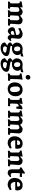

<svg xmlns="http://www.w3.org/2000/svg" viewBox="2600 -3366 1008 6248"><g transform="rotate(90 3104.0 -242.0)"><path d="M364 -111 367 -282Q367 -369 303 -369Q267 -369 217 -331Q207 -151 207 -108Q207 -82 213.5 -72.5Q220 -63 237 -63Q244 -63 252 -64Q260 -65 263 -65L265 -60L255 3Q244 2 213 1Q182 0 149 0Q108 0 74 1Q40 2 29 3L38 -60Q67 -62 78.5 -73.5Q90 -85 90 -113V-323Q90 -358 79.5 -370.5Q69 -383 41 -383H28L24 -388L29 -441Q87 -450 143.5 -460.5Q200 -471 216 -474L224 -464Q222 -458 218 -437Q214 -416 213 -395L216 -392Q252 -421 290.5 -447.5Q329 -474 346 -474Q461 -474 488 -390Q516 -415 559.5 -444.5Q603 -474 620 -474Q692 -474 731.5 -440Q771 -406 771 -344Q771 -328 763 -238Q753 -138 753 -109Q753 -83 760 -72.5Q767 -62 785 -62L815 -63L817 -59L807 3Q795 2 762.5 1Q730 0 697 0Q673 0 636.5 2Q600 4 588 5L595 -59Q618 -62 627.5 -73.5Q637 -85 638 -111L641 -282Q641 -369 577 -369Q540 -369 493 -333L480 -109Q480 -83 487 -72.5Q494 -62 510 -62L538 -63L540 -59L530 3Q519 2 488 1Q457 0 424 0Q400 0 362 3.5Q324 7 312 8L318 -55Q342 -61 352.5 -73.5Q363 -86 364 -111Z M1033 -379Q1008 -379 974.5 -365.5Q941 -352 915 -332L907 -337L888 -397Q947 -430 1000 -452Q1053 -474 1073 -474Q1152 -474 1196.5 -438Q1241 -402 1241 -337Q1241 -316 1232 -246Q1221 -149 1221 -132Q1221 -113 1230.5 -102.5Q1240 -92 1256 -92Q1277 -92 1304 -109L1319 -88Q1299 -51 1271.5 -22.5Q1244 6 1222 12Q1177 12 1151.5 -7.5Q1126 -27 1121 -65L1114 -68Q1079 -33 1049 -12.5Q1019 8 1003 8Q965 8 933.5 -11Q902 -30 884 -63.5Q866 -97 866 -138Q866 -170 882 -192.5Q898 -215 924 -221L1117 -266L1118 -289Q1118 -332 1095.5 -355.5Q1073 -379 1033 -379ZM986 -150Q986 -121 1001.5 -105Q1017 -89 1045 -89Q1059 -89 1077 -96.5Q1095 -104 1112 -117L1114 -211L1010 -182Q986 -175 986 -150Z M1495 -134Q1469 -116 1469 -102Q1469 -83 1498 -75Q1527 -67 1590 -60Q1657 -53 1700 -44Q1743 -35 1774.5 -11.5Q1806 12 1806 55Q1806 102 1768 145.5Q1730 189 1668 215.5Q1606 242 1539 242Q1459 242 1410.5 203.5Q1362 165 1362 101Q1376 87 1405.5 67Q1435 47 1440 43L1462 28V22Q1414 13 1387.5 -13.5Q1361 -40 1359 -81Q1396 -120 1441 -148V-155Q1405 -174 1385.5 -209.5Q1366 -245 1366 -290Q1366 -342 1393 -384.5Q1420 -427 1467 -451Q1514 -475 1573 -475Q1598 -475 1634 -469Q1664 -465 1677 -465Q1708 -467 1785 -490L1817 -498L1823 -493L1810 -416Q1786 -412 1737 -410L1733 -404Q1772 -362 1772 -305Q1772 -255 1744.5 -214Q1717 -173 1668 -150Q1619 -127 1557 -127Q1526 -127 1495 -134ZM1648 -291Q1648 -341 1626 -370Q1604 -399 1564 -399Q1491 -399 1491 -302Q1491 -253 1512.5 -224Q1534 -195 1574 -195Q1610 -195 1629 -219.5Q1648 -244 1648 -291ZM1691 93Q1691 77 1678.5 68Q1666 59 1632 52Q1598 45 1525 35Q1511 44 1499.5 65Q1488 86 1488 105Q1488 134 1511.5 150.5Q1535 167 1578 167Q1627 167 1659 146Q1691 125 1691 93Z M2007 -134Q1981 -116 1981 -102Q1981 -83 2010 -75Q2039 -67 2102 -60Q2169 -53 2212 -44Q2255 -35 2286.5 -11.5Q2318 12 2318 55Q2318 102 2280 145.5Q2242 189 2180 215.5Q2118 242 2051 242Q1971 242 1922.5 203.5Q1874 165 1874 101Q1888 87 1917.5 67Q1947 47 1952 43L1974 28V22Q1926 13 1899.5 -13.5Q1873 -40 1871 -81Q1908 -120 1953 -148V-155Q1917 -174 1897.5 -209.5Q1878 -245 1878 -290Q1878 -342 1905 -384.5Q1932 -427 1979 -451Q2026 -475 2085 -475Q2110 -475 2146 -469Q2176 -465 2189 -465Q2220 -467 2297 -490L2329 -498L2335 -493L2322 -416Q2298 -412 2249 -410L2245 -404Q2284 -362 2284 -305Q2284 -255 2256.5 -214Q2229 -173 2180 -150Q2131 -127 2069 -127Q2038 -127 2007 -134ZM2160 -291Q2160 -341 2138 -370Q2116 -399 2076 -399Q2003 -399 2003 -302Q2003 -253 2024.5 -224Q2046 -195 2086 -195Q2122 -195 2141 -219.5Q2160 -244 2160 -291ZM2203 93Q2203 77 2190.5 68Q2178 59 2144 52Q2110 45 2037 35Q2023 44 2011.5 65Q2000 86 2000 105Q2000 134 2023.5 150.5Q2047 167 2090 167Q2139 167 2171 146Q2203 125 2203 93Z M2420 -646Q2420 -682 2442 -704Q2464 -726 2500 -726Q2532 -726 2551 -707Q2570 -688 2570 -654Q2570 -618 2548 -596Q2526 -574 2491 -574Q2457 -574 2438.5 -593Q2420 -612 2420 -646ZM2433 -115V-329Q2433 -360 2423.5 -372.5Q2414 -385 2391 -385Q2383 -385 2376 -384Q2369 -383 2367 -382L2373 -441Q2431 -448 2489.5 -459Q2548 -470 2565 -474L2574 -457Q2564 -435 2557.5 -338Q2551 -241 2551 -106Q2551 -82 2558 -72Q2565 -62 2581 -62Q2590 -62 2598.5 -63Q2607 -64 2610 -64L2613 -60L2603 3Q2591 2 2559 1Q2527 0 2492 0Q2461 0 2421 4.5Q2381 9 2369 11L2376 -53Q2406 -58 2419.5 -73Q2433 -88 2433 -115Z M2660 -217Q2660 -293 2690.5 -351Q2721 -409 2776 -441.5Q2831 -474 2902 -474Q2999 -474 3055.5 -412.5Q3112 -351 3112 -245Q3112 -169 3082 -111Q3052 -53 2997 -20.5Q2942 12 2871 12Q2808 12 2760 -16.5Q2712 -45 2686 -97Q2660 -149 2660 -217ZM2977 -199Q2977 -293 2951.5 -340.5Q2926 -388 2878 -388Q2836 -388 2814.5 -354Q2793 -320 2793 -254Q2793 -160 2818.5 -112.5Q2844 -65 2892 -65Q2977 -65 2977 -199Z M3231 -126V-324Q3231 -359 3222.5 -371Q3214 -383 3189 -383L3170 -382L3165 -389L3170 -441Q3225 -449 3281.5 -460Q3338 -471 3354 -474L3363 -465Q3361 -457 3357.5 -428Q3354 -399 3353 -372L3359 -368Q3390 -414 3427.5 -440.5Q3465 -467 3499 -467Q3511 -467 3521 -465.5Q3531 -464 3534 -463L3538 -455Q3535 -438 3528 -380.5Q3521 -323 3518 -272L3452 -268Q3452 -316 3446.5 -331.5Q3441 -347 3424 -347Q3408 -347 3390.5 -335.5Q3373 -324 3358 -304Q3356 -277 3352.5 -213.5Q3349 -150 3348 -112Q3348 -86 3356.5 -76Q3365 -66 3387 -66Q3403 -66 3418 -67.5Q3433 -69 3438 -70L3441 -64L3430 4Q3416 3 3377.5 1.5Q3339 0 3299 0Q3261 0 3222.5 1.5Q3184 3 3173 4L3181 -58Q3210 -60 3220.5 -74Q3231 -88 3231 -126Z M3915 -111 3918 -282Q3918 -369 3854 -369Q3818 -369 3768 -331Q3758 -151 3758 -108Q3758 -82 3764.5 -72.5Q3771 -63 3788 -63Q3795 -63 3803 -64Q3811 -65 3814 -65L3816 -60L3806 3Q3795 2 3764 1Q3733 0 3700 0Q3659 0 3625 1Q3591 2 3580 3L3589 -60Q3618 -62 3629.5 -73.5Q3641 -85 3641 -113V-323Q3641 -358 3630.5 -370.5Q3620 -383 3592 -383H3579L3575 -388L3580 -441Q3638 -450 3694.5 -460.5Q3751 -471 3767 -474L3775 -464Q3773 -458 3769 -437Q3765 -416 3764 -395L3767 -392Q3803 -421 3841.5 -447.5Q3880 -474 3897 -474Q4012 -474 4039 -390Q4067 -415 4110.5 -444.5Q4154 -474 4171 -474Q4243 -474 4282.5 -440Q4322 -406 4322 -344Q4322 -328 4314 -238Q4304 -138 4304 -109Q4304 -83 4311 -72.5Q4318 -62 4336 -62L4366 -63L4368 -59L4358 3Q4346 2 4313.5 1Q4281 0 4248 0Q4224 0 4187.5 2Q4151 4 4139 5L4146 -59Q4169 -62 4178.5 -73.5Q4188 -85 4189 -111L4192 -282Q4192 -369 4128 -369Q4091 -369 4044 -333L4031 -109Q4031 -83 4038 -72.5Q4045 -62 4061 -62L4089 -63L4091 -59L4081 3Q4070 2 4039 1Q4008 0 3975 0Q3951 0 3913 3.5Q3875 7 3863 8L3869 -55Q3893 -61 3903.5 -73.5Q3914 -86 3915 -111Z M4669 -86Q4697 -86 4724 -92.5Q4751 -99 4768 -106.5Q4785 -114 4790 -116L4797 -113L4814 -62Q4814 -61 4782.5 -41Q4751 -21 4712.5 -4.5Q4674 12 4642 12Q4536 12 4475.5 -50Q4415 -112 4415 -219Q4415 -291 4446 -349Q4477 -407 4531 -440.5Q4585 -474 4652 -474Q4821 -474 4821 -302Q4821 -284 4818 -267Q4815 -250 4814 -245L4802 -234H4545V-225Q4548 -159 4580.5 -122.5Q4613 -86 4669 -86ZM4698 -320Q4698 -394 4635 -394Q4596 -394 4572.5 -367.5Q4549 -341 4545 -290L4679 -297Q4690 -299 4694 -303Q4698 -307 4698 -320Z M5217 -111 5220 -282Q5220 -369 5156 -369Q5122 -369 5070 -332Q5060 -150 5060 -108Q5060 -82 5066.5 -72.5Q5073 -63 5090 -63Q5097 -63 5105 -64Q5113 -65 5116 -65L5118 -60L5108 3Q5097 2 5066 1Q5035 0 5002 0Q4970 0 4931.5 2.5Q4893 5 4882 6L4891 -58Q4920 -61 4931.5 -73Q4943 -85 4943 -113V-323Q4943 -358 4932.5 -370.5Q4922 -383 4894 -383H4881L4877 -388L4882 -441Q4940 -450 4996.5 -460.5Q5053 -471 5069 -474L5077 -464Q5075 -458 5071 -437Q5067 -416 5066 -395L5070 -391Q5103 -420 5142 -447Q5181 -474 5199 -474Q5270 -474 5310 -439.5Q5350 -405 5350 -344Q5350 -328 5342 -238Q5332 -138 5332 -109Q5332 -83 5339 -72.5Q5346 -62 5363 -62L5393 -63L5395 -59L5386 3Q5374 2 5342 1Q5310 0 5277 0Q5253 0 5215 3.5Q5177 7 5165 8L5171 -55Q5195 -61 5205.5 -73.5Q5216 -86 5217 -111Z M5437 -387 5427 -394 5433 -444Q5472 -462 5510 -486Q5548 -510 5573 -528.5Q5598 -547 5604 -552L5632 -537Q5631 -531 5627.5 -507.5Q5624 -484 5621 -450L5738 -453L5742 -448L5732 -380L5615 -383Q5609 -296 5609 -167Q5609 -125 5623.5 -106Q5638 -87 5672 -87Q5690 -87 5710.5 -93.5Q5731 -100 5731 -101L5744 -68Q5738 -62 5716 -43Q5694 -24 5668 -6Q5642 12 5628 12Q5557 12 5524 -17.5Q5491 -47 5491 -111V-333Q5491 -365 5480 -375.5Q5469 -386 5437 -387Z M6024 -86Q6052 -86 6079 -92.5Q6106 -99 6123 -106.5Q6140 -114 6145 -116L6152 -113L6169 -62Q6169 -61 6137.5 -41Q6106 -21 6067.5 -4.5Q6029 12 5997 12Q5891 12 5830.5 -50Q5770 -112 5770 -219Q5770 -291 5801 -349Q5832 -407 5886 -440.5Q5940 -474 6007 -474Q6176 -474 6176 -302Q6176 -284 6173 -267Q6170 -250 6169 -245L6157 -234H5900V-225Q5903 -159 5935.5 -122.5Q5968 -86 6024 -86ZM6053 -320Q6053 -394 5990 -394Q5951 -394 5927.5 -367.5Q5904 -341 5900 -290L6034 -297Q6045 -299 6049 -303Q6053 -307 6053 -320Z"/></g></svg>

Font: Sahitya
Style: Bold
Weight: 700
Designer: Juan Pablo del Peral
Foundry: Juan Pablo del Peral (http://www.huertatipografica.com)
Version: Version 1.001;PS 001.000;hotconv 1.0.70;makeotf.lib2.5.58329